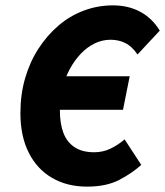

<svg xmlns="http://www.w3.org/2000/svg" viewBox="-20 -683 615 715"><path d="M304 12Q230 12 174 -20.5Q118 -53 87 -114.5Q56 -176 56 -262Q56 -331 73.5 -391.5Q91 -452 123 -501.5Q155 -551 197.5 -587.5Q240 -624 292 -643.5Q344 -663 401 -663Q458 -663 502.5 -639Q547 -615 575 -569L492 -480Q472 -510 447 -522.5Q422 -535 392 -535Q361 -535 333 -521.5Q305 -508 281.5 -483.5Q258 -459 240 -426Q222 -393 212.5 -354Q203 -315 203 -272Q203 -223 216 -188.5Q229 -154 257.5 -135Q286 -116 331 -116Q364 -116 392.5 -130Q421 -144 444 -164L506 -69Q472 -38 424 -13Q376 12 304 12ZM140 -274 165 -399H463L438 -274Z"/></svg>

Font: Source Sans 3 ExtraBold
Style: Italic
Weight: 800
Italic angle: -11°
Version: Version 3.052;hotconv 1.1.0;makeotfexe 2.6.0